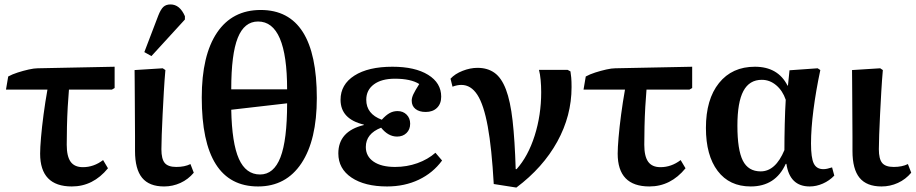

<svg xmlns="http://www.w3.org/2000/svg" viewBox="-20 -827 4130 866"><path d="M304 14Q161 14 161 -134Q161 -160 165 -207Q169 -254 176.5 -310.5Q184 -367 194 -423H7L17 -482Q35 -492 60 -500Q85 -508 109.5 -513.5Q134 -519 150 -519L497 -526V-430L485 -423H291Q288 -389 285.5 -345Q283 -301 282 -256Q281 -211 281 -174Q281 -122 298.5 -97.5Q316 -73 354 -73Q403 -73 445 -105L467 -68Q400 14 304 14Z M720 14Q653 14 621 -25Q589 -64 589 -146Q589 -172 589 -211.5Q589 -251 588.5 -295.5Q588 -340 588 -383Q588 -426 587.5 -460Q587 -494 587 -511L714 -519L726 -511Q722 -466 719 -414Q716 -362 713.5 -311.5Q711 -261 709.5 -219.5Q708 -178 708 -154Q708 -110 723 -92Q738 -74 775 -74Q813 -74 839 -87L854 -48Q829 -18 794 -2Q759 14 720 14ZM663 -574 631 -592 694 -757Q705 -785 717 -796Q729 -807 749 -807Q791 -807 814 -754V-739Z M1144 14Q890 14 890 -387Q890 -578 959 -680Q1028 -782 1156 -782Q1409 -782 1409 -385Q1409 -195 1339.5 -90.5Q1270 14 1144 14ZM1023 -424H1275Q1275 -730 1144 -730Q1082 -730 1052.5 -656.5Q1023 -583 1023 -424ZM1153 -40Q1215 -40 1245 -117.5Q1275 -195 1275 -361L1023 -332Q1026 -181 1057.5 -110.5Q1089 -40 1153 -40Z M1726 14Q1625 14 1565.5 -26Q1506 -66 1506 -135Q1506 -235 1621 -263V-265Q1516 -290 1516 -377Q1516 -446 1578.5 -486Q1641 -526 1750 -526Q1852 -526 1911 -489.5Q1970 -453 1970 -391Q1970 -359 1951 -340.5Q1932 -322 1900 -322Q1871 -322 1854 -335.5Q1837 -349 1837 -373Q1837 -386 1844.5 -402Q1852 -418 1871 -448Q1833 -472 1761 -472Q1701 -472 1666.5 -446.5Q1632 -421 1632 -377Q1632 -313 1702 -287Q1721 -308 1737.5 -317Q1754 -326 1773 -326Q1798 -326 1814 -310Q1830 -294 1830 -269Q1830 -243 1813.5 -227Q1797 -211 1771 -211Q1731 -211 1699 -251Q1630 -224 1630 -164Q1630 -122 1665 -98Q1700 -74 1762 -74Q1815 -74 1862.5 -91Q1910 -108 1944 -138L1974 -103Q1933 -47 1869 -16.5Q1805 14 1726 14Z M2309 19 2207 3Q2198 -158 2180 -256.5Q2162 -355 2133 -399.5Q2104 -444 2061 -444Q2042 -444 2021 -436L2012 -472Q2032 -494 2066.5 -507.5Q2101 -521 2134 -521Q2179 -521 2210.5 -498.5Q2242 -476 2262 -423.5Q2282 -371 2292 -283Q2302 -195 2306 -64H2310Q2362 -122 2391.5 -215Q2421 -308 2421 -411Q2421 -440 2418.5 -466.5Q2416 -493 2411 -512H2540L2553 -505Q2555 -493 2556.5 -477Q2558 -461 2558 -434Q2558 -305 2493.5 -188Q2429 -71 2309 19Z M2909 14Q2766 14 2766 -134Q2766 -160 2770 -207Q2774 -254 2781.5 -310.5Q2789 -367 2799 -423H2612L2622 -482Q2640 -492 2665 -500Q2690 -508 2714.5 -513.5Q2739 -519 2755 -519L3102 -526V-430L3090 -423H2896Q2893 -389 2890.5 -345Q2888 -301 2887 -256Q2886 -211 2886 -174Q2886 -122 2903.5 -97.5Q2921 -73 2959 -73Q3008 -73 3050 -105L3072 -68Q3005 14 2909 14Z M3366 14Q3270 14 3217 -56Q3164 -126 3164 -250Q3164 -379 3223 -452.5Q3282 -526 3385 -526Q3489 -526 3532 -441H3534L3541 -510L3668 -519L3680 -511Q3660 -417 3649 -331.5Q3638 -246 3638 -180Q3638 -115 3650.5 -89.5Q3663 -64 3694 -64Q3709 -64 3733 -72L3743 -35Q3721 -12 3691.5 1Q3662 14 3632 14Q3542 14 3527 -88H3524Q3478 14 3366 14ZM3411 -54Q3478 -54 3518 -150Q3518 -203 3519.5 -266.5Q3521 -330 3524 -377Q3510 -418 3481 -442.5Q3452 -467 3416 -467Q3360 -467 3333 -416.5Q3306 -366 3306 -260Q3306 -151 3330.5 -102.5Q3355 -54 3411 -54Z M3956 14Q3889 14 3857 -25Q3825 -64 3825 -146Q3825 -172 3825 -211.5Q3825 -251 3824.5 -295.5Q3824 -340 3824 -383Q3824 -426 3823.5 -460Q3823 -494 3823 -511L3950 -519L3962 -511Q3958 -466 3955 -414Q3952 -362 3949.5 -311.5Q3947 -261 3945.5 -219.5Q3944 -178 3944 -154Q3944 -110 3959 -92Q3974 -74 4011 -74Q4049 -74 4075 -87L4090 -48Q4065 -18 4030 -2Q3995 14 3956 14Z"/></svg>

Font: Literata 36pt SemiBold
Style: Regular
Weight: 600
Designer: Latin by Veronika Burian and Jose Scaglione. Greek by Irene Vlachou. Cyrillic by Vera Evstafieva.
Foundry: TypeTogether
Version: Version 3.002